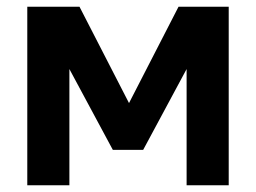

<svg xmlns="http://www.w3.org/2000/svg" viewBox="-20 -550 760 570"><path d="M61 0V-530H216L363 -244L510 -530H659V0H534V-345L405 -105H315L186 -345V0Z"/></svg>

Font: Golos Text SemiBold
Style: Regular
Weight: 600
Designer: A.Korolkova, Vitaly Kuzmin
Foundry: ParaType Ltd
Version: Version 2.004